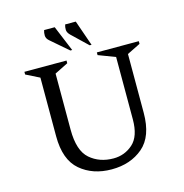

<svg xmlns="http://www.w3.org/2000/svg" viewBox="-124 -976 1056 1101"><g transform="rotate(-15 404.5 -426.0)"><path d="M405 10Q293 10 219 -53Q145 -116 145 -256V-604L65 -644V-660H315V-644L235 -604V-271Q235 -146 291.5 -97Q348 -48 431 -48Q497 -48 546 -91.5Q595 -135 595 -236V-606L495 -644V-660H744V-644L665 -605V-256Q665 -116 591 -53Q517 10 405 10ZM351 -710 248 -799Q232 -813 231.5 -830Q231 -847 236 -862H299L362 -710ZM466 -710 373 -799Q357 -815 356.5 -831Q356 -847 361 -862H424L477 -710Z"/></g></svg>

Font: Spectral
Style: Regular
Weight: 400
Designer: Jean-Baptiste Levee
Foundry: Production Type
Version: Version 1.002